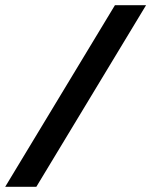

<svg xmlns="http://www.w3.org/2000/svg" viewBox="-20 -720 583 740"><path d="M0 0 423 -700H543L120 0Z"/></svg>

Font: Cuprum
Style: Bold Italic
Weight: 700
Italic angle: -10°
Designer: Jovanny Lemonad
Foundry: Jovanny Lemonad
Version: Version 3.000